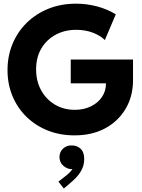

<svg xmlns="http://www.w3.org/2000/svg" viewBox="-20 -748 794 1072"><path d="M396 7.8Q314.5 7.8 246.1 -19.5Q177.7 -46.9 127.4 -96.2Q77.1 -145.5 49.6 -211.9Q22 -278.3 22 -356.4Q22 -435.1 49.8 -502.4Q77.6 -569.8 128.9 -620.4Q180.2 -670.9 250.2 -699.2Q320.3 -727.5 404.8 -727.5Q463.4 -727.5 520.5 -712.6Q577.6 -697.8 626.5 -668L565.4 -524.4Q540.5 -549.3 498.8 -565.4Q457 -581.5 404.8 -581.5Q342.3 -581.5 291.7 -554.7Q241.2 -527.8 211.4 -478.3Q181.6 -428.7 181.6 -360.8Q181.6 -294.9 209.7 -243.9Q237.8 -192.9 286.9 -163.8Q335.9 -134.8 397.9 -134.8Q448.2 -134.8 487.5 -154.1Q526.9 -173.3 549.3 -206.5Q571.8 -239.7 571.8 -282.7H375V-415.5H722.7V-299.8Q722.7 -211.4 682.1 -141.8Q641.6 -72.3 568.4 -32.2Q495.1 7.8 396 7.8ZM336.4 304.7 306.2 266.1 353 229.5Q359.4 224.1 368.4 215.3Q377.4 206.5 384.8 195.8Q382.3 196.3 379.4 196.3Q356 196.3 334.2 178Q312.5 159.7 312 128.9Q312.5 99.1 332.8 81.1Q353 63 379.4 64Q408.7 63 429.4 82Q450.2 101.1 450.2 139.2Q450.2 169.4 439 193.6Q427.7 217.8 412.6 234.9Q397.5 252 386.2 261.7Z"/></svg>

Font: Reddit Sans ExtraBold
Style: Regular
Weight: 800
Designer: Stephen Hutchings
Foundry: Reddit
Version: Version 1.014; ttfautohint (v1.8.4.7-5d5b)